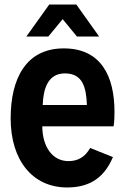

<svg xmlns="http://www.w3.org/2000/svg" viewBox="-20 -804 546 836"><path d="M252.9 -720.7 314.9 -645H411.6L312.5 -784.2H194.3L94.7 -645H190.4ZM478.5 -316.9C478.5 -470.2 421.4 -593.3 257.8 -593.3C93.8 -593.3 26.4 -462.9 26.4 -288.6C26.4 -104.5 123 12.2 272 12.2C356 12.2 429.2 -18.1 471.7 -120.1L372.6 -159.7C350.1 -119.6 318.4 -102.5 278.3 -102.5C207.5 -102.5 164.6 -166 164.1 -253.9H474.6C478 -272.9 478.5 -300.8 478.5 -316.9ZM262.7 -484.4C338.9 -484.4 355.5 -425.8 358.4 -346.7H166C168.5 -417.5 188.5 -484.4 262.7 -484.4Z"/></svg>

Font: Decalotype SemiBold
Style: Regular
Weight: 600
Designer: Alfredo Marco Pradil
Foundry: Alfredo Marco Pradil
Version: Version 1.0